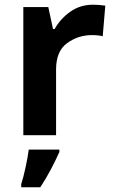

<svg xmlns="http://www.w3.org/2000/svg" viewBox="-20 -574 487 815"><path d="M375 -554Q320 -554 278 -524Q236 -494 212 -451H205L185 -544H79V0H218V-279Q218 -357 265 -391Q312 -425 370 -425Q398 -425 416 -420L427 -550Q401 -554 375 -554ZM232 61H102Q98 93 88.5 136.5Q79 180 70 208V221H151Q176 183 197 143Q218 103 232 71Z"/></svg>

Font: Noto Sans UI
Style: Bold
Weight: 700
Designer: Monotype Design Team
Foundry: Monotype Imaging Inc.
Version: Version 1.901